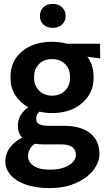

<svg xmlns="http://www.w3.org/2000/svg" viewBox="-20 -753 556 987"><path d="M7.3 0ZM307.1 -106.4Q394.5 -106.4 442.9 -68.8Q491.2 -31.2 491.2 40Q491.2 69.8 474.1 100.6Q457 131.3 424.3 156.7Q391.6 182.1 344 198Q296.4 213.9 235.4 213.9Q161.6 213.9 110.6 195.1Q59.6 176.3 33.4 145.5Q7.3 114.7 7.3 78.6Q7.3 48.3 19.5 24.7Q31.7 1 51.3 -16.6Q70.8 -34.2 94.7 -45.4Q71.8 -67.4 71.8 -106Q71.8 -140.1 87.6 -163.3Q103.5 -186.5 125 -201.7Q82 -226.1 58.1 -264.6Q34.2 -303.2 34.2 -349.6V-360.4Q34.2 -439 92.8 -488.5Q151.4 -538.1 247.1 -538.1Q289.1 -538.1 324.2 -528.3H494.1L495.1 -452.6L428.7 -461.4Q460.9 -418.5 460.9 -360.4V-349.6Q460.9 -300.8 434.6 -260.3Q408.2 -219.7 360.4 -195.8Q312.5 -171.9 248 -171.9Q212.9 -171.9 182.6 -179.2Q175.3 -172.9 170.7 -164.1Q166 -155.3 166 -143.6Q166 -121.1 183.3 -113.8Q200.7 -106.4 225.6 -106.4ZM155.3 -360.8V-349.1Q155.3 -326.2 166.5 -306.2Q177.7 -286.1 198.5 -273.7Q219.2 -261.2 248 -261.2Q276.9 -261.2 297.4 -273.7Q317.9 -286.1 328.9 -306.2Q339.8 -326.2 339.8 -349.1V-360.8Q339.8 -397.5 314.9 -423.3Q290 -449.2 247.1 -449.2Q205.1 -449.2 180.2 -423.3Q155.3 -397.5 155.3 -360.8ZM235.4 119.1Q281.2 119.1 311 107.7Q340.8 96.2 355.5 79.1Q370.1 62 370.1 44.9Q370.1 29.3 363.3 16.6Q356.4 3.9 339.8 -3.4Q323.2 -10.7 293.5 -10.7H200.7Q179.7 -10.7 160.2 -14.2Q144.5 -5.4 134.3 11.7Q124 28.8 124 50.3Q124 68.8 136 84.5Q147.9 100.1 172.6 109.6Q197.3 119.1 235.4 119.1ZM251 -732.9Q281.2 -732.9 299.3 -715.3Q317.4 -697.8 317.4 -670.9Q317.4 -644.5 299.3 -627.2Q281.2 -609.9 251 -609.9Q220.2 -609.9 202.6 -627.2Q185.1 -644.5 185.1 -670.9Q185.1 -697.8 202.6 -715.3Q220.2 -732.9 251 -732.9Z"/></svg>

Font: Robert Sans
Style: Bold
Weight: 700
Designer: Christian Robertson (extended by Adam Twardoch)
Foundry: Google
Version: Version 12.135;April 2, 2019;FontCreator 11.5.0.2425 64-bit;